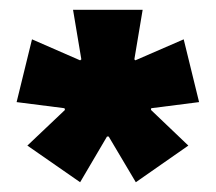

<svg xmlns="http://www.w3.org/2000/svg" viewBox="-20 -659 442 393"><path d="M144 -286 36 -361 113 -434 112 -437.5 14 -450 45.5 -578.5 144 -535.5 146.5 -537.5 129.5 -639H272L255 -537.5L257 -535.5L356 -578.5L387.5 -450L289.5 -437.5L289 -434L365.5 -361L258 -286L202.5 -379.5H199Z"/></svg>

Font: Anek Telugu Medium ExtraBold
Style: Regular
Weight: 800
Version: Version 1.003